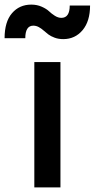

<svg xmlns="http://www.w3.org/2000/svg" viewBox="-95 -809 409 829"><path d="M178.2 -640.1Q157.7 -640.1 141.1 -646.2Q124.5 -652.3 113.5 -660.6Q102.5 -668.9 93 -677.5Q83.5 -686 72.3 -692.1Q61 -698.2 48.8 -698.2Q14.2 -698.2 14.2 -644H-75.2Q-75.2 -714.8 -43.2 -752Q-11.2 -789.1 40 -789.1Q64.9 -789.1 85.2 -780Q105.5 -771 116.5 -760.5Q127.4 -750 141.6 -741Q155.8 -731.9 169.9 -731.9Q206.1 -731.9 206.1 -785.2H293.9Q293.9 -717.3 261.5 -678.7Q229 -640.1 178.2 -640.1ZM53.2 0V-541H166V0Z"/></svg>

Font: Plus Jakarta Sans SemiBold
Style: Regular
Weight: 600
Designer: Gumpita Rahayu
Foundry: Tokotype
Version: Version 2.006